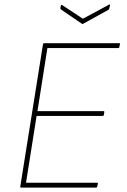

<svg xmlns="http://www.w3.org/2000/svg" viewBox="-20 -851 578 871"><path d="M76 0Q71 0 72 -5L175 -650Q176 -655 180 -655H520Q523 -655 524 -654.5Q525 -654 524 -650L521 -636Q520 -633 516 -633H195L150 -347H450Q454 -347 453 -342L451 -328Q449 -325 445 -325H146L98 -22H420Q425 -22 424 -18L421 -4Q420 0 416 0ZM473 -829Q476 -831 478 -830.5Q480 -830 479 -827L476 -813Q475 -808 471 -806L357 -743Q354 -741 352 -743L258 -807Q253 -811 254 -815L256 -825Q257 -830 262 -828L356 -766Z"/></svg>

Font: Sofia Sans Thin
Style: Italic
Weight: 250
Italic angle: -9°
Version: Version 4.100-B